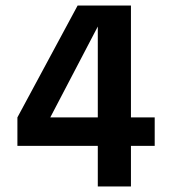

<svg xmlns="http://www.w3.org/2000/svg" viewBox="-20 -675 615 695"><path d="M162 -250H334V-579ZM540 -250V-147H454V0H334V-147H43V-250L261 -655H454V-250Z"/></svg>

Font: Hind Semibold
Style: Regular
Weight: 600
Designer: Manushi Parikh, Satya Rajpurohit
Foundry: Indian Type Foundry
Version: Version 1.201;PS 1.0;hotconv 1.0.78;makeotf.lib2.5.61930; tt